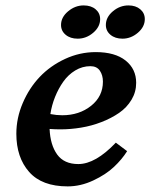

<svg xmlns="http://www.w3.org/2000/svg" viewBox="-20 -682 552 705"><path d="M405.3 -158.2 446.8 -127Q428.2 -97.2 398.4 -69.1Q368.7 -41 322.3 -19.3Q275.9 2.4 228.5 2.4Q133.8 2.4 86.9 -50.8Q40 -104 40 -190.9Q40 -248.5 63.5 -303.5Q86.9 -358.4 125.7 -399.4Q164.6 -440.4 218.8 -465.6Q272.9 -490.7 331.5 -490.7Q402.3 -490.7 441.2 -459.7Q480 -428.7 480 -377.9Q480 -344.2 462.9 -315.7Q445.8 -287.1 417.5 -267.6Q389.2 -248 352.8 -233.9Q316.4 -219.7 277.8 -213.4Q239.3 -207 201.7 -207Q181.6 -207 162.1 -208.5Q164.6 -149.9 189.9 -114.7Q215.3 -79.6 267.6 -79.6Q330.6 -79.6 405.3 -158.2ZM312 -439Q282.2 -439 256.3 -423.3Q230.5 -407.7 212.4 -382.1Q194.3 -356.4 182.1 -325.9Q169.9 -295.4 165 -263.2Q187 -258.8 208.5 -258.8Q271 -258.8 314.5 -293.5Q357.9 -328.1 357.9 -382.3Q357.9 -405.8 346.7 -422.4Q335.4 -439 312 -439ZM287.1 -662.1Q314.5 -662.1 331.1 -647.9Q347.7 -633.8 347.7 -611.8Q347.7 -583.5 322.3 -561.8Q296.9 -540 265.1 -540Q238.3 -540 221.2 -554.2Q204.1 -568.4 204.1 -590.3Q204.1 -618.7 230 -640.4Q255.9 -662.1 287.1 -662.1ZM451.7 -662.1Q478.5 -662.1 495.1 -647.9Q511.7 -633.8 511.7 -611.8Q511.7 -583.5 486.3 -561.8Q460.9 -540 429.7 -540Q402.8 -540 385.7 -554.2Q368.7 -568.4 368.7 -590.3Q368.7 -618.7 394.3 -640.4Q419.9 -662.1 451.7 -662.1Z"/></svg>

Font: Flanker
Style: Bold Italic
Weight: 700
Italic angle: -12°
Designer: Flanker
Version: Version 2.000